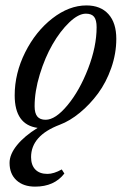

<svg xmlns="http://www.w3.org/2000/svg" viewBox="-20 -465 472 715"><path d="M110.8 230Q66.9 230 41.3 206.3Q15.6 182.6 15.6 141.6Q15.6 109.9 43.2 75.7Q70.8 41.5 120.1 11.2Q34.7 -0.5 34.7 -109.9Q34.7 -191.9 73.7 -270Q112.8 -348.1 175 -396.5Q237.3 -444.8 301.8 -444.8Q354.5 -444.8 383.8 -412.4Q413.1 -379.9 413.1 -320.3Q413.1 -265.6 394.3 -211.9Q375.5 -158.2 345 -116.9Q314.5 -75.7 277.3 -45.2Q240.2 -14.6 202.6 -0.5Q95.7 40 95.7 120.1Q95.7 149.9 111.6 166.3Q127.4 182.6 156.7 182.6Q180.2 182.6 210 166L219.7 181.2Q182.1 230 110.8 230ZM149.9 -19Q186.5 -19 231.4 -73.2Q276.4 -127.4 308.1 -209.5Q339.8 -291.5 339.8 -363.8Q339.8 -390.1 330.6 -402.1Q321.3 -414.1 299.8 -414.1Q272 -414.1 238 -381.6Q204.1 -349.1 175.8 -300Q147.5 -251 128.2 -188Q108.9 -125 108.9 -69.3Q108.9 -43.5 118.9 -31.2Q128.9 -19 149.9 -19Z"/></svg>

Font: Elstob
Style: Italic
Weight: 400
Italic angle: -20°
Designer: Peter S. Baker
Version: Version 1.015